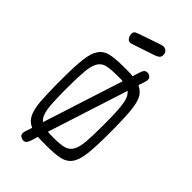

<svg xmlns="http://www.w3.org/2000/svg" viewBox="-287 -941 1100 1100"><g transform="rotate(45 262.5 -391.0)"><path d="M154 -786Q154 -803 165.5 -808.5Q177 -814 186 -817Q239 -835 267.5 -845Q296 -855 310 -859.5Q324 -864 328 -865Q332 -866 336 -866Q349 -866 359.5 -856.5Q370 -847 370 -831Q370 -814 360 -806.5Q350 -799 338 -795Q287 -778 257.5 -768Q228 -758 213 -753Q198 -748 193 -746.5Q188 -745 186 -745Q176 -745 170 -750Q164 -755 160.5 -762Q157 -769 155.5 -776Q154 -783 154 -786ZM56 -325Q56 -426 63 -485Q70 -544 91.5 -574.5Q113 -605 152.5 -613.5Q192 -622 257 -622Q275 -622 294 -622Q313 -622 331 -620Q338 -640 342 -654.5Q346 -669 350.5 -678Q355 -687 361 -691Q367 -695 376 -695Q388 -695 398 -687.5Q408 -680 408 -666Q408 -658 403.5 -646.5Q399 -635 391 -607Q414 -596 428.5 -579.5Q443 -563 451.5 -533Q460 -503 463.5 -455.5Q467 -408 468 -337V-286Q468 -184 461 -125Q454 -66 432 -36Q410 -6 370.5 2.5Q331 11 267 11Q248 11 230 11Q212 11 193 9Q187 32 182 46.5Q177 61 172.5 69Q168 77 162 80.5Q156 84 148 84Q140 84 128 77.5Q116 71 116 55Q116 47 120.5 34Q125 21 133 -4Q108 -15 93.5 -33.5Q79 -52 70.5 -83.5Q62 -115 59.5 -161.5Q57 -208 56 -274ZM113 -265Q114 -233 115 -202.5Q116 -172 119.5 -146.5Q123 -121 131 -101.5Q139 -82 154 -71L311 -559Q299 -561 286.5 -560.5Q274 -560 262 -560H257Q209 -560 180.5 -552.5Q152 -545 137 -519Q122 -493 117.5 -443.5Q113 -394 113 -311ZM213 -52Q225 -50 237.5 -50Q250 -50 262 -50H267Q316 -50 344.5 -58Q373 -66 388 -92.5Q403 -119 407 -169Q411 -219 411 -303V-308Q411 -375 408.5 -416Q406 -457 401 -481Q396 -505 388.5 -517.5Q381 -530 371 -540H370Z"/></g></svg>

Font: CMU Typewriter Custom
Style: Regular
Weight: 500
Monospace: yes
Version: Version 0.7.0